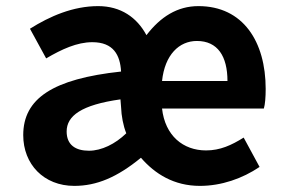

<svg xmlns="http://www.w3.org/2000/svg" viewBox="-20 -594 931 628"><path d="M223 14C296 14 363 -14 441 -78C487 -25 549 14 634 14C704 14 773 -10 829 -48L777 -144C737 -119 700 -102 654 -102C579 -102 520 -150 510 -239H843C847 -252 849 -276 849 -303C849 -458 775 -574 629 -574C560 -574 505 -539 459 -479C428 -537 375 -574 301 -574C219 -574 143 -541 78 -500L131 -403C182 -433 232 -456 282 -456C351 -456 373 -414 376 -360C153 -336 56 -272 56 -152C56 -57 123 14 223 14ZM271 -101C227 -101 198 -120 198 -164C198 -215 246 -251 374 -269L376 -244C377 -215 383 -183 393 -158C357 -123 312 -101 271 -101ZM510 -329C519 -415 566 -460 624 -460C692 -460 724 -410 724 -329Z"/></svg>

Font: Noto Sans Mono CJK JP Bold
Style: Regular
Weight: 700
Designer: Ryoko NISHIZUKA (kana & ideographs); Paul D. Hunt (Latin, Greek & Cyrillic); Wenlong ZHANG (bopomofo); Sandoll Communica
Foundry: Adobe Systems Incorporated
Version: Version 1.004;PS 1.004;hotconv 1.0.82;makeotf.lib2.5.63406